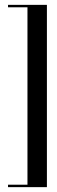

<svg xmlns="http://www.w3.org/2000/svg" viewBox="-20 -720 236 790"><path d="M13 -700V-690H93V40H13V50H173V-700Z"/></svg>

Font: Picaflor 72 pt
Style: Regular
Weight: 400
Designer: Ariel Martín Pérez
Foundry: Tunera Type Foundry
Version: Version 1.000;hotconv 1.0.109;makeotfexe 2.5.65596